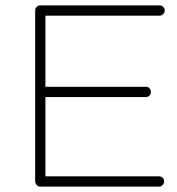

<svg xmlns="http://www.w3.org/2000/svg" viewBox="-20 -690 654 710"><path d="M129 0Q121 0 115.5 -6Q110 -12 110 -20V-652Q110 -659 115.5 -664.5Q121 -670 129 -670H570Q578 -670 583.5 -664.5Q589 -659 589 -652Q589 -644 583.5 -638Q578 -632 570 -632H148V-369H520Q528 -369 533 -363.5Q538 -358 538 -350Q538 -342 532.5 -336.5Q527 -331 520 -331H148V-38H568Q576 -38 581.5 -32.5Q587 -27 587 -20Q587 -12 581.5 -6Q576 0 568 0Z"/></svg>

Font: Comic Neue Light
Style: Regular
Weight: 300
Designer: Craig Rozynski
Foundry: Craig Rozynski
Version: Version 2.003